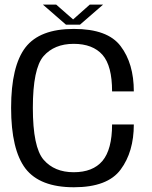

<svg xmlns="http://www.w3.org/2000/svg" viewBox="-20 -805 656 830"><path d="M299.5 4.5C396.5 4.5 464 -21 501.5 -72C539.5 -123 558.5 -188 558.5 -267H464.5C464.5 -195 450.5 -142.5 423 -109.5C395 -76.5 353.5 -60.5 298.5 -60.5C243 -60.5 199.5 -78.5 168.5 -114.5C137.5 -150.5 122 -225.5 122 -339C122 -452 137.5 -526.5 168 -562C199 -597.5 242.5 -615.5 298.5 -615.5C353.5 -615.5 395 -599.5 423 -568C451 -536 464.5 -483.5 464.5 -410H558.5C558.5 -490.5 539.5 -555.5 501.5 -605.5C464 -655.5 396.5 -680 299 -680C201 -680 131.5 -653.5 90 -600C49 -546.5 28 -459.5 28 -339C28 -218 49 -130.5 90 -76.5C131.5 -22.5 201.5 4.5 299.5 4.5ZM265 -698.5H326L425.5 -785H368L296 -721L223 -785H165.5Z"/></svg>

Font: Anybody
Style: Regular
Weight: 400
Designer: Tyler Finck
Foundry: Etcetera Type Company
Version: Version 1.110